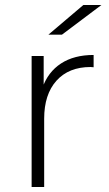

<svg xmlns="http://www.w3.org/2000/svg" viewBox="-20 -745 434 765"><path d="M106 0V-522H154V-379L149 -395Q171 -458 223 -492Q275 -526 353 -526V-477Q350 -477 347 -477.5Q344 -478 341 -478Q254 -478 205 -423.5Q156 -369 156 -272V0ZM173 -607 312 -725H384L227 -607Z"/></svg>

Font: Modern
Style: Regular
Weight: 300
Designer: Julieta Ulanovsky
Foundry: Julieta Ulanovsky
Version: Version 8.000